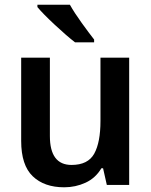

<svg xmlns="http://www.w3.org/2000/svg" viewBox="-20 -786 642 816"><path d="M529 -541H407V-272Q407 -181 380.5 -133Q354 -85 284 -85Q192 -85 192 -208V-541H70V-187Q70 -84 119 -37Q168 10 253 10Q301 10 343.5 -9.5Q386 -29 411 -71H418L434 0H529ZM277 -766H139V-756Q162 -728 213 -680.5Q264 -633 299 -606H380V-618Q358 -646 327 -689Q296 -732 277 -766Z"/></svg>

Font: Noto Sans Display Medium
Style: Regular
Weight: 500
Designer: Monotype Design Team
Foundry: Monotype Imaging Inc.
Version: Version 1.900